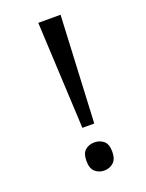

<svg xmlns="http://www.w3.org/2000/svg" viewBox="-139 -783 660 866"><g transform="rotate(-20 191.5 -350.0)"><path d="M181 -201 156 -714H263L238 -201ZM147 -54Q147 -91 165 -106Q183 -121 209 -121Q234 -121 252.5 -106Q271 -91 271 -54Q271 -18 252.5 -2Q234 14 209 14Q183 14 165 -2Q147 -18 147 -54Z"/></g></svg>

Font: hexmalayalam15
Style: Book
Weight: 400
Designer: Jelle Bosma - Monotype Design Team
Foundry: Monotype Imaging Inc.
Version: Version 2.003